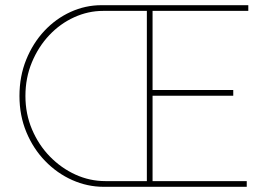

<svg xmlns="http://www.w3.org/2000/svg" viewBox="-20 -720 1042 740"><path d="M380 0Q317 0 258.5 -26Q200 -52 154 -99.5Q108 -147 81.5 -211Q55 -275 55 -350Q55 -426 81 -490Q107 -554 151 -601Q195 -648 252 -674Q309 -700 371 -700H937V-678H568V-373H879V-351H568V-22H931V0ZM386 -22H546V-678H377Q320 -678 266 -653.5Q212 -629 170 -584.5Q128 -540 103 -480Q78 -420 78 -350Q78 -281 103.5 -221Q129 -161 172.5 -116.5Q216 -72 271 -47Q326 -22 386 -22Z"/></svg>

Font: Mach Thin
Style: Regular
Weight: 250
Version: Version 1.002